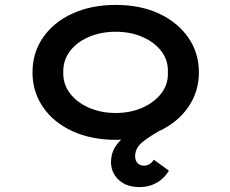

<svg xmlns="http://www.w3.org/2000/svg" viewBox="-20 -558 936 780"><path d="M547 202Q493 202 462 172.5Q431 143 431 101Q431 56 459.5 23Q488 -10 536 -37Q584 -64 644 -89L651 -40Q600 -12 564.5 14.5Q529 41 529 76Q529 95 539 105Q549 115 565 115Q577 115 587 109Q597 103 605 91L666 135Q657 152 640 167.5Q623 183 599.5 192.5Q576 202 547 202ZM450 10Q351 10 274.5 -25Q198 -60 155 -122.5Q112 -185 112 -264Q112 -344 155 -406Q198 -468 274.5 -503Q351 -538 450 -538Q550 -538 625.5 -503Q701 -468 744.5 -406Q788 -344 788 -264Q788 -185 744.5 -122.5Q701 -60 625.5 -25Q550 10 450 10ZM450 -99Q510 -99 558.5 -120.5Q607 -142 635.5 -179Q664 -216 662 -264Q664 -313 635.5 -350Q607 -387 558.5 -408Q510 -429 450 -429Q390 -429 341 -408Q292 -387 264 -350Q236 -313 237 -264Q236 -216 264 -179Q292 -142 341 -120.5Q390 -99 450 -99Z"/></svg>

Font: Lexend Tera Medium
Style: Regular
Weight: 500
Designer: Bonnie Shaver-Troup, Thomas Jockin
Foundry: Lexend
Version: Version 1.007